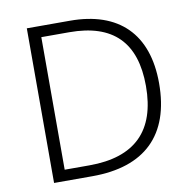

<svg xmlns="http://www.w3.org/2000/svg" viewBox="-80 -793 871 873"><g transform="rotate(-10 355.5 -357.0)"><path d="M649 -364C649 -592 524 -714 299 -714H100V0H277C519 0 649 -124 649 -364ZM588 -362C588 -155 483 -51 272 -51H158V-663H287C489 -663 588 -563 588 -362Z"/></g></svg>

Font: Noto Sans Myanmar UI Light
Style: Regular
Weight: 300
Designer: Monotype Design Team
Foundry: Monotype Imaging Inc.
Version: Version 2.103